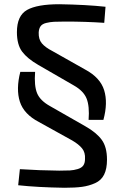

<svg xmlns="http://www.w3.org/2000/svg" viewBox="-20 -723 585 908"><path d="M329 -319 161 -416Q109 -446 84.5 -479Q60 -512 60 -571Q60 -649 108 -676Q156 -703 261 -703Q387 -701 479 -691L473 -615Q386 -621 288 -621Q254 -621 235.5 -620Q217 -619 198.5 -614.5Q180 -610 172 -599Q164 -588 163 -569Q162 -537 178 -518Q194 -499 227 -482L383 -394Q454 -356 472.5 -296.5Q491 -237 469 -156H399Q404 -221 389.5 -257Q375 -293 329 -319ZM76 -383H146Q141 -317 155.5 -282Q170 -247 217 -221L385 -125Q436 -96 461 -62Q486 -28 486 32Q486 75 472.5 102.5Q459 130 430 143Q401 156 368.5 160.5Q336 165 285 165Q157 163 66 153L74 77Q167 83 260 84Q293 84 311 83Q329 82 347.5 76.5Q366 71 374 59.5Q382 48 382 29Q384 -2 368 -21.5Q352 -41 321 -59L164 -146Q93 -183 74 -242Q55 -301 76 -383Z"/></svg>

Font: Exo 2.0 Medium
Style: Regular
Weight: 500
Designer: Natanael Gama
Version: Version 1.001;PS 001.001;hotconv 1.0.70;makeotf.lib2.5.58329